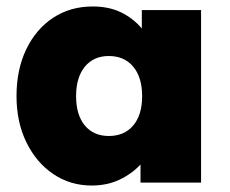

<svg xmlns="http://www.w3.org/2000/svg" viewBox="-20 -564 711 593"><path d="M263 9Q197 9 144.5 -26.5Q92 -62 61.5 -124.5Q31 -187 31 -267Q31 -349 61 -411.5Q91 -474 144 -509Q197 -544 266 -544Q317 -544 354.5 -525.5Q392 -507 418 -476V-533H601V0H414V-56Q387 -27 349 -9Q311 9 263 9ZM316 -144Q364 -144 391.5 -176.5Q419 -209 419 -267Q419 -325 391.5 -358Q364 -391 316 -391Q269 -391 242 -358Q215 -325 215 -267Q215 -209 242 -176.5Q269 -144 316 -144Z"/></svg>

Font: Lexend Deca ExtraBold
Style: Regular
Weight: 800
Designer: Bonnie Shaver-Troup, Thomas Jockin
Foundry: Lexend
Version: Version 1.008; ttfautohint (v1.8.4.7-5d5b)